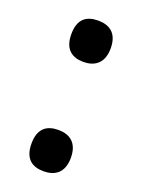

<svg xmlns="http://www.w3.org/2000/svg" viewBox="-111 -594 485 655"><g transform="rotate(20 131.5 -266.5)"><path d="M131 -390C169 -390 203 -409 203 -465C203 -523 169 -540 131 -540C91 -540 60 -523 60 -465C60 -409 91 -390 131 -390ZM131 7C169 7 203 -11 203 -68C203 -125 169 -143 131 -143C91 -143 60 -125 60 -68C60 -11 91 7 131 7Z"/></g></svg>

Font: Noto Serif Thai Condensed
Style: Bold
Weight: 700
Width: 3
Designer: Monotype Design Team
Foundry: Monotype Imaging Inc.
Version: Version 2.002